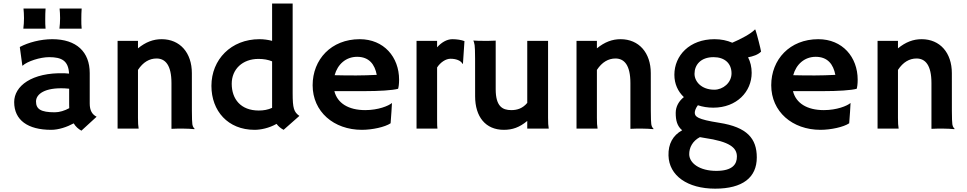

<svg xmlns="http://www.w3.org/2000/svg" viewBox="-20 -748 5628 1117"><path d="M62.5 -154.3C62.5 -48.8 142.1 7.3 277.8 7.3C320.8 7.3 369.1 -8.8 408.7 -30.3C420.4 -11.2 435.5 2.4 453.6 12.2L542 -68.8C515.6 -82.5 502 -105.5 502 -146V-322.8C502 -445.8 425.3 -520 284.2 -520C216.3 -520 144.5 -501 95.2 -474.6L109.9 -366.7L111.3 -365.7C138.7 -391.6 213.9 -415.5 265.6 -415.5C339.4 -415.5 377.9 -394.5 381.8 -319.8C374 -320.8 363.3 -321.3 355.5 -321.8C163.6 -327.6 62.5 -246.6 62.5 -154.3ZM189.5 -157.7C189.5 -200.2 240.2 -239.7 357.9 -233.9C367.7 -233.4 375.5 -232.9 382.3 -231.9V-141.6C382.3 -133.8 382.3 -126 382.8 -118.7C356.9 -104.5 326.7 -94.7 298.8 -94.7C217.3 -94.7 189.5 -113.3 189.5 -157.7ZM325.7 -581.1H455.1C453.1 -598.1 453.1 -616.2 453.1 -636.7C453.1 -654.8 453.6 -682.1 455.1 -698.2H326.7C328.1 -686 329.6 -661.1 329.6 -642.6C329.6 -622.1 328.1 -601.1 325.7 -581.1ZM115.7 -581.1H245.1C243.2 -598.1 243.2 -616.2 243.2 -636.7C243.2 -654.8 243.7 -682.1 245.1 -698.2H116.7C118.2 -686 119.6 -661.1 119.6 -642.6C119.6 -622.1 118.2 -601.1 115.7 -581.1Z M664.1 0H786.6C783.7 -16.1 782.7 -33.7 782.7 -62.5V-341.3C812.5 -386.7 849.6 -407.7 890.6 -407.7C941.9 -407.7 977.5 -369.1 977.5 -264.6V1.5C1012.2 -0.5 1033.7 0 1039.6 0C1066.4 0 1096.7 2 1111.3 3.4L1112.3 1.5C1108.4 -3.4 1101.6 -8.3 1099.1 -24.9C1095.7 -48.8 1096.2 -111.8 1096.2 -322.3C1096.2 -440.9 1027.3 -520 920.4 -520C871.6 -520 827.6 -503.4 782.7 -466.8V-510.3H664.1Z M1210 -248.5C1210 -102.5 1306.2 7.3 1460.9 7.3C1496.1 7.3 1544.9 -2.4 1588.9 -27.3C1599.6 -12.7 1613.3 -1.5 1629.9 7.3L1721.7 -73.7C1689.9 -96.2 1682.6 -117.7 1682.6 -205.6V-727.5H1563V-510.3C1539.6 -516.6 1513.7 -520 1489.3 -520C1324.7 -520 1210 -401.9 1210 -248.5ZM1328.1 -260.7C1328.1 -345.2 1390.6 -405.3 1483.9 -405.3C1514.6 -405.3 1540.5 -400.4 1563 -391.1V-134.3V-120.6C1539.1 -109.4 1513.2 -105 1485.4 -105C1380.9 -105 1328.1 -171.4 1328.1 -260.7Z M1798.8 -252C1798.8 -98.6 1921.4 7.3 2085.4 7.3C2145.5 7.3 2219.7 -8.8 2252.4 -30.8C2256.8 -86.9 2258.8 -117.2 2260.3 -148.9C2240.2 -131.8 2180.2 -107.4 2105 -107.4C2006.3 -107.4 1942.4 -148.4 1925.3 -217.8C1966.3 -217.3 2051.3 -217.8 2097.2 -217.8C2188 -217.8 2263.7 -222.7 2295.9 -231.4C2298.8 -239.3 2301.8 -259.3 2301.8 -284.2C2301.8 -416 2213.4 -520 2072.8 -520C1906.7 -520 1798.8 -401.9 1798.8 -252ZM1926.8 -310.5C1943.8 -373.5 1992.2 -417.5 2057.6 -417.5C2127.4 -417.5 2160.2 -373.5 2171.9 -312.5C2138.2 -310.5 2084 -309.1 2054.2 -309.1C2024.9 -309.1 1958.5 -309.1 1926.8 -310.5Z M2403.3 0H2524.9C2523.4 -8.3 2522.9 -21.5 2522.9 -54.7V-355.5C2542.5 -385.7 2573.7 -406.2 2600.6 -406.2C2630.4 -406.2 2660.2 -397.5 2671.4 -376L2673.3 -377.4L2682.1 -508.8C2665 -515.6 2637.7 -520 2611.8 -520C2578.6 -520 2546.9 -500 2522.9 -472.7V-510.3H2403.3Z M2744.1 -188C2744.1 -69.3 2804.2 7.3 2911.1 7.3C2961.4 7.3 3002 -6.8 3047.4 -44.4V0H3172.4C3169.4 -16.1 3168.5 -33.7 3168.5 -62.5V-510.3H3047.4V-149.4C3020.5 -117.2 2988.8 -107.4 2954.6 -107.4C2902.8 -107.4 2863.8 -129.4 2863.8 -229V-511.7C2829.1 -509.8 2806.6 -510.3 2800.8 -510.3C2773.9 -510.3 2748.5 -510.7 2733.9 -512.2C2736.3 -506.8 2739.3 -497.6 2741.2 -485.4C2744.6 -461.4 2744.1 -398.4 2744.1 -188Z M3334 0H3456.5C3453.6 -16.1 3452.6 -33.7 3452.6 -62.5V-341.3C3482.4 -386.7 3519.5 -407.7 3560.5 -407.7C3611.8 -407.7 3647.5 -369.1 3647.5 -264.6V1.5C3682.1 -0.5 3703.6 0 3709.5 0C3736.3 0 3766.6 2 3781.2 3.4L3782.2 1.5C3778.3 -3.4 3771.5 -8.3 3769 -24.9C3765.6 -48.8 3766.1 -111.8 3766.1 -322.3C3766.1 -440.9 3697.3 -520 3590.3 -520C3541.5 -520 3497.6 -503.4 3452.6 -466.8V-510.3H3334Z M3948.7 9.8C3894.5 39.6 3867.2 89.4 3869.1 156.7C3872.1 273.9 3979.5 349.6 4140.6 349.6C4299.8 349.6 4382.8 285.2 4382.8 168C4382.8 58.1 4326.7 -8.3 4164.6 -33.7C4036.6 -53.7 4022 -69.3 4022 -92.8C4022 -103.5 4027.8 -119.6 4040 -135.7C4067.4 -126.5 4097.7 -121.6 4129.9 -121.6C4266.1 -121.6 4353 -214.8 4353 -324.2C4353 -357.9 4345.7 -388.2 4332 -414.6C4360.4 -419.9 4390.6 -429.7 4407.7 -447.8C4405.8 -461.9 4383.8 -549.8 4374.5 -575.7L4371.6 -576.2C4349.1 -551.8 4289.6 -520.5 4240.2 -499.5C4210 -512.7 4175.3 -520 4136.7 -520C3992.2 -520 3903.3 -425.3 3903.3 -313C3903.3 -260.3 3923.8 -215.8 3958.5 -183.1C3930.2 -160.6 3911.1 -128.9 3911.1 -91.3C3911.1 -48.3 3918.9 -14.6 3948.7 9.8ZM4020.5 -318.8C4020.5 -370.1 4056.2 -415.5 4131.3 -415.5C4196.3 -415.5 4235.8 -378.9 4235.8 -321.3C4235.8 -266.6 4186.5 -226.1 4135.7 -226.1C4061 -226.1 4020.5 -273.4 4020.5 -318.8ZM3989.7 149.4C3989.3 111.3 4008.8 72.3 4051.8 49.8L4077.1 54.2C4226.6 75.7 4266.6 111.8 4267.1 162.1C4267.6 207 4242.2 246.1 4147 246.1C4050.8 246.1 3990.2 201.7 3989.7 149.4Z M4466.8 -252C4466.8 -98.6 4589.4 7.3 4753.4 7.3C4813.5 7.3 4887.7 -8.8 4920.4 -30.8C4924.8 -86.9 4926.8 -117.2 4928.2 -148.9C4908.2 -131.8 4848.1 -107.4 4772.9 -107.4C4674.3 -107.4 4610.4 -148.4 4593.3 -217.8C4634.3 -217.3 4719.2 -217.8 4765.1 -217.8C4856 -217.8 4931.6 -222.7 4963.9 -231.4C4966.8 -239.3 4969.7 -259.3 4969.7 -284.2C4969.7 -416 4881.3 -520 4740.7 -520C4574.7 -520 4466.8 -401.9 4466.8 -252ZM4594.7 -310.5C4611.8 -373.5 4660.2 -417.5 4725.6 -417.5C4795.4 -417.5 4828.1 -373.5 4839.8 -312.5C4806.2 -310.5 4752 -309.1 4722.2 -309.1C4692.9 -309.1 4626.5 -309.1 4594.7 -310.5Z M5085.4 0H5208C5205.1 -16.1 5204.1 -33.7 5204.1 -62.5V-341.3C5233.9 -386.7 5271 -407.7 5312 -407.7C5363.3 -407.7 5398.9 -369.1 5398.9 -264.6V1.5C5433.6 -0.5 5455.1 0 5460.9 0C5487.8 0 5518.1 2 5532.7 3.4L5533.7 1.5C5529.8 -3.4 5522.9 -8.3 5520.5 -24.9C5517.1 -48.8 5517.6 -111.8 5517.6 -322.3C5517.6 -440.9 5448.7 -520 5341.8 -520C5293 -520 5249 -503.4 5204.1 -466.8V-510.3H5085.4Z"/></svg>

Font: HammersmithOne
Style: Regular
Weight: 400
Designer: Nicole Fally
Foundry: Nicole Fally
Version: Version 1.003